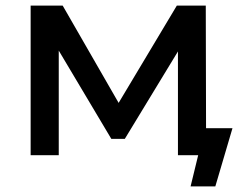

<svg xmlns="http://www.w3.org/2000/svg" viewBox="-20 -552 876 683"><path d="M807 -96H713L712 -532H609L402 -186L203 -532H89V0H189V-372L376 -58H424L613 -369V0H685L658 111H746Z"/></svg>

Font: Montserrat-Alt1 SemBd
Style: Regular
Weight: 600
Designer: Differentunic
Foundry: Differentunic
Version: Version 7.222